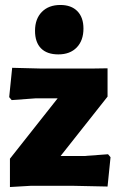

<svg xmlns="http://www.w3.org/2000/svg" viewBox="-20 -748 478 773"><path d="M148 -472H347L413 -473V-359L224 -120H320L415 -127L425 -115L413 3L271 0H105L20 5V-109L212 -352H122L27 -345L17 -357L29 -475ZM316 -633Q316 -585 289 -557Q262 -529 215 -529Q169 -529 145 -553.5Q121 -578 121 -624Q121 -672 148.5 -700Q176 -728 223 -728Q267 -728 291.5 -703Q316 -678 316 -633Z"/></svg>

Font: Luna Sans Black
Style: Regular
Weight: 900
Designer: Juan Pablo del Peral
Foundry: Huerta Tipografica
Version: Version 2.001; ttfautohint (v1.5)